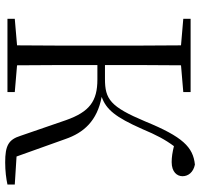

<svg xmlns="http://www.w3.org/2000/svg" viewBox="-36 -746 791 760"><g transform="rotate(90 360.0 -366.5)"><path d="M518 -52C533 -4 557 9 623 9C658 9 688 5 711 0V-29L600 -36L531 -229C506 -302 459 -355 364 -373C414 -391 444 -427 491 -533C515 -590 533 -624 559 -659C583 -653 603 -650 622 -650C661 -650 678 -671 678 -693C678 -716 662 -736 632 -742C563 -735 522 -694 461 -545C403 -407 373 -386 293 -386H238C238 -493 238 -592 239 -687L345 -696V-725H55V-696L160 -687C161 -590 161 -490 161 -390V-335C161 -235 161 -136 160 -38L55 -29V0H345V-29L239 -38C238 -136 238 -235 238 -356H295C381 -356 423 -325 456 -232Z"/></g></svg>

Font: Noto Serif CJK TC Light
Style: Regular
Weight: 300
Designer: Ryoko NISHIZUKA 西塚涼子 (kana & ideographs); Frank Grießhammer (Latin, Greek & Cyrillic); Wenlong ZHANG 张文龙 (bopomofo); San
Foundry: Adobe
Version: Version 2.001;hotconv 1.1.0;makeotfexe 2.6.0